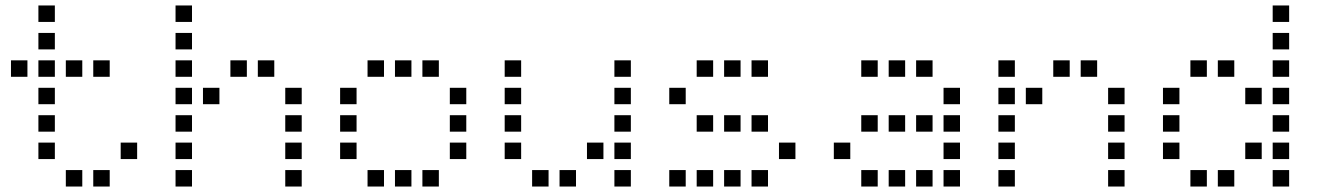

<svg xmlns="http://www.w3.org/2000/svg" viewBox="-20 -700 4840 700"><path d="M121 -680Q120 -680 120 -680Q120 -680 120 -679V-621Q120 -620 120 -620Q120 -620 121 -620H179Q180 -620 180 -620Q180 -620 180 -621V-679Q180 -680 180 -680Q180 -680 179 -680ZM121 -580Q120 -580 120 -580Q120 -580 120 -579V-521Q120 -520 120 -520Q120 -520 121 -520H179Q180 -520 180 -520Q180 -520 180 -521V-579Q180 -580 180 -580Q180 -580 179 -580ZM21 -480Q20 -480 20 -480Q20 -480 20 -479V-421Q20 -420 20 -420Q20 -420 21 -420H79Q80 -420 80 -420Q80 -420 80 -421V-479Q80 -480 80 -480Q80 -480 79 -480ZM121 -480Q120 -480 120 -480Q120 -480 120 -479V-421Q120 -420 120 -420Q120 -420 121 -420H179Q180 -420 180 -420Q180 -420 180 -421V-479Q180 -480 180 -480Q180 -480 179 -480ZM221 -480Q220 -480 220 -480Q220 -480 220 -479V-421Q220 -420 220 -420Q220 -420 221 -420H279Q280 -420 280 -420Q280 -420 280 -421V-479Q280 -480 280 -480Q280 -480 279 -480ZM321 -480Q320 -480 320 -480Q320 -480 320 -479V-421Q320 -420 320 -420Q320 -420 321 -420H379Q380 -420 380 -420Q380 -420 380 -421V-479Q380 -480 380 -480Q380 -480 379 -480ZM121 -380Q120 -380 120 -380Q120 -380 120 -379V-321Q120 -320 120 -320Q120 -320 121 -320H179Q180 -320 180 -320Q180 -320 180 -321V-379Q180 -380 180 -380Q180 -380 179 -380ZM121 -280Q120 -280 120 -280Q120 -280 120 -279V-221Q120 -220 120 -220Q120 -220 121 -220H179Q180 -220 180 -220Q180 -220 180 -221V-279Q180 -280 180 -280Q180 -280 179 -280ZM121 -180Q120 -180 120 -180Q120 -180 120 -179V-121Q120 -120 120 -120Q120 -120 121 -120H179Q180 -120 180 -120Q180 -120 180 -121V-179Q180 -180 180 -180Q180 -180 179 -180ZM421 -180Q420 -180 420 -180Q420 -180 420 -179V-121Q420 -120 420 -120Q420 -120 421 -120H479Q480 -120 480 -120Q480 -120 480 -121V-179Q480 -180 480 -180Q480 -180 479 -180ZM221 -80Q220 -80 220 -80Q220 -80 220 -79V-21Q220 -20 220 -20Q220 -20 221 -20H279Q280 -20 280 -20Q280 -20 280 -21V-79Q280 -80 280 -80Q280 -80 279 -80ZM321 -80Q320 -80 320 -80Q320 -80 320 -79V-21Q320 -20 320 -20Q320 -20 321 -20H379Q380 -20 380 -20Q380 -20 380 -21V-79Q380 -80 380 -80Q380 -80 379 -80Z M621 -680Q620 -680 620 -680Q620 -680 620 -679V-621Q620 -620 620 -620Q620 -620 621 -620H679Q680 -620 680 -620Q680 -620 680 -621V-679Q680 -680 680 -680Q680 -680 679 -680ZM621 -580Q620 -580 620 -580Q620 -580 620 -579V-521Q620 -520 620 -520Q620 -520 621 -520H679Q680 -520 680 -520Q680 -520 680 -521V-579Q680 -580 680 -580Q680 -580 679 -580ZM621 -480Q620 -480 620 -480Q620 -480 620 -479V-421Q620 -420 620 -420Q620 -420 621 -420H679Q680 -420 680 -420Q680 -420 680 -421V-479Q680 -480 680 -480Q680 -480 679 -480ZM821 -480Q820 -480 820 -480Q820 -480 820 -479V-421Q820 -420 820 -420Q820 -420 821 -420H879Q880 -420 880 -420Q880 -420 880 -421V-479Q880 -480 880 -480Q880 -480 879 -480ZM921 -480Q920 -480 920 -480Q920 -480 920 -479V-421Q920 -420 920 -420Q920 -420 921 -420H979Q980 -420 980 -420Q980 -420 980 -421V-479Q980 -480 980 -480Q980 -480 979 -480ZM621 -380Q620 -380 620 -380Q620 -380 620 -379V-321Q620 -320 620 -320Q620 -320 621 -320H679Q680 -320 680 -320Q680 -320 680 -321V-379Q680 -380 680 -380Q680 -380 679 -380ZM721 -380Q720 -380 720 -380Q720 -380 720 -379V-321Q720 -320 720 -320Q720 -320 721 -320H779Q780 -320 780 -320Q780 -320 780 -321V-379Q780 -380 780 -380Q780 -380 779 -380ZM1021 -380Q1020 -380 1020 -380Q1020 -380 1020 -379V-321Q1020 -320 1020 -320Q1020 -320 1021 -320H1079Q1080 -320 1080 -320Q1080 -320 1080 -321V-379Q1080 -380 1080 -380Q1080 -380 1079 -380ZM621 -280Q620 -280 620 -280Q620 -280 620 -279V-221Q620 -220 620 -220Q620 -220 621 -220H679Q680 -220 680 -220Q680 -220 680 -221V-279Q680 -280 680 -280Q680 -280 679 -280ZM1021 -280Q1020 -280 1020 -280Q1020 -280 1020 -279V-221Q1020 -220 1020 -220Q1020 -220 1021 -220H1079Q1080 -220 1080 -220Q1080 -220 1080 -221V-279Q1080 -280 1080 -280Q1080 -280 1079 -280ZM621 -180Q620 -180 620 -180Q620 -180 620 -179V-121Q620 -120 620 -120Q620 -120 621 -120H679Q680 -120 680 -120Q680 -120 680 -121V-179Q680 -180 680 -180Q680 -180 679 -180ZM1021 -180Q1020 -180 1020 -180Q1020 -180 1020 -179V-121Q1020 -120 1020 -120Q1020 -120 1021 -120H1079Q1080 -120 1080 -120Q1080 -120 1080 -121V-179Q1080 -180 1080 -180Q1080 -180 1079 -180ZM621 -80Q620 -80 620 -80Q620 -80 620 -79V-21Q620 -20 620 -20Q620 -20 621 -20H679Q680 -20 680 -20Q680 -20 680 -21V-79Q680 -80 680 -80Q680 -80 679 -80ZM1021 -80Q1020 -80 1020 -80Q1020 -80 1020 -79V-21Q1020 -20 1020 -20Q1020 -20 1021 -20H1079Q1080 -20 1080 -20Q1080 -20 1080 -21V-79Q1080 -80 1080 -80Q1080 -80 1079 -80Z M1321 -480Q1320 -480 1320 -480Q1320 -480 1320 -479V-421Q1320 -420 1320 -420Q1320 -420 1321 -420H1379Q1380 -420 1380 -420Q1380 -420 1380 -421V-479Q1380 -480 1380 -480Q1380 -480 1379 -480ZM1421 -480Q1420 -480 1420 -480Q1420 -480 1420 -479V-421Q1420 -420 1420 -420Q1420 -420 1421 -420H1479Q1480 -420 1480 -420Q1480 -420 1480 -421V-479Q1480 -480 1480 -480Q1480 -480 1479 -480ZM1521 -480Q1520 -480 1520 -480Q1520 -480 1520 -479V-421Q1520 -420 1520 -420Q1520 -420 1521 -420H1579Q1580 -420 1580 -420Q1580 -420 1580 -421V-479Q1580 -480 1580 -480Q1580 -480 1579 -480ZM1221 -380Q1220 -380 1220 -380Q1220 -380 1220 -379V-321Q1220 -320 1220 -320Q1220 -320 1221 -320H1279Q1280 -320 1280 -320Q1280 -320 1280 -321V-379Q1280 -380 1280 -380Q1280 -380 1279 -380ZM1621 -380Q1620 -380 1620 -380Q1620 -380 1620 -379V-321Q1620 -320 1620 -320Q1620 -320 1621 -320H1679Q1680 -320 1680 -320Q1680 -320 1680 -321V-379Q1680 -380 1680 -380Q1680 -380 1679 -380ZM1221 -280Q1220 -280 1220 -280Q1220 -280 1220 -279V-221Q1220 -220 1220 -220Q1220 -220 1221 -220H1279Q1280 -220 1280 -220Q1280 -220 1280 -221V-279Q1280 -280 1280 -280Q1280 -280 1279 -280ZM1621 -280Q1620 -280 1620 -280Q1620 -280 1620 -279V-221Q1620 -220 1620 -220Q1620 -220 1621 -220H1679Q1680 -220 1680 -220Q1680 -220 1680 -221V-279Q1680 -280 1680 -280Q1680 -280 1679 -280ZM1221 -180Q1220 -180 1220 -180Q1220 -180 1220 -179V-121Q1220 -120 1220 -120Q1220 -120 1221 -120H1279Q1280 -120 1280 -120Q1280 -120 1280 -121V-179Q1280 -180 1280 -180Q1280 -180 1279 -180ZM1621 -180Q1620 -180 1620 -180Q1620 -180 1620 -179V-121Q1620 -120 1620 -120Q1620 -120 1621 -120H1679Q1680 -120 1680 -120Q1680 -120 1680 -121V-179Q1680 -180 1680 -180Q1680 -180 1679 -180ZM1321 -80Q1320 -80 1320 -80Q1320 -80 1320 -79V-21Q1320 -20 1320 -20Q1320 -20 1321 -20H1379Q1380 -20 1380 -20Q1380 -20 1380 -21V-79Q1380 -80 1380 -80Q1380 -80 1379 -80ZM1421 -80Q1420 -80 1420 -80Q1420 -80 1420 -79V-21Q1420 -20 1420 -20Q1420 -20 1421 -20H1479Q1480 -20 1480 -20Q1480 -20 1480 -21V-79Q1480 -80 1480 -80Q1480 -80 1479 -80ZM1521 -80Q1520 -80 1520 -80Q1520 -80 1520 -79V-21Q1520 -20 1520 -20Q1520 -20 1521 -20H1579Q1580 -20 1580 -20Q1580 -20 1580 -21V-79Q1580 -80 1580 -80Q1580 -80 1579 -80Z M1821 -480Q1820 -480 1820 -480Q1820 -480 1820 -479V-421Q1820 -420 1820 -420Q1820 -420 1821 -420H1879Q1880 -420 1880 -420Q1880 -420 1880 -421V-479Q1880 -480 1880 -480Q1880 -480 1879 -480ZM2221 -480Q2220 -480 2220 -480Q2220 -480 2220 -479V-421Q2220 -420 2220 -420Q2220 -420 2221 -420H2279Q2280 -420 2280 -420Q2280 -420 2280 -421V-479Q2280 -480 2280 -480Q2280 -480 2279 -480ZM1821 -380Q1820 -380 1820 -380Q1820 -380 1820 -379V-321Q1820 -320 1820 -320Q1820 -320 1821 -320H1879Q1880 -320 1880 -320Q1880 -320 1880 -321V-379Q1880 -380 1880 -380Q1880 -380 1879 -380ZM2221 -380Q2220 -380 2220 -380Q2220 -380 2220 -379V-321Q2220 -320 2220 -320Q2220 -320 2221 -320H2279Q2280 -320 2280 -320Q2280 -320 2280 -321V-379Q2280 -380 2280 -380Q2280 -380 2279 -380ZM1821 -280Q1820 -280 1820 -280Q1820 -280 1820 -279V-221Q1820 -220 1820 -220Q1820 -220 1821 -220H1879Q1880 -220 1880 -220Q1880 -220 1880 -221V-279Q1880 -280 1880 -280Q1880 -280 1879 -280ZM2221 -280Q2220 -280 2220 -280Q2220 -280 2220 -279V-221Q2220 -220 2220 -220Q2220 -220 2221 -220H2279Q2280 -220 2280 -220Q2280 -220 2280 -221V-279Q2280 -280 2280 -280Q2280 -280 2279 -280ZM1821 -180Q1820 -180 1820 -180Q1820 -180 1820 -179V-121Q1820 -120 1820 -120Q1820 -120 1821 -120H1879Q1880 -120 1880 -120Q1880 -120 1880 -121V-179Q1880 -180 1880 -180Q1880 -180 1879 -180ZM2121 -180Q2120 -180 2120 -180Q2120 -180 2120 -179V-121Q2120 -120 2120 -120Q2120 -120 2121 -120H2179Q2180 -120 2180 -120Q2180 -120 2180 -121V-179Q2180 -180 2180 -180Q2180 -180 2179 -180ZM2221 -180Q2220 -180 2220 -180Q2220 -180 2220 -179V-121Q2220 -120 2220 -120Q2220 -120 2221 -120H2279Q2280 -120 2280 -120Q2280 -120 2280 -121V-179Q2280 -180 2280 -180Q2280 -180 2279 -180ZM1921 -80Q1920 -80 1920 -80Q1920 -80 1920 -79V-21Q1920 -20 1920 -20Q1920 -20 1921 -20H1979Q1980 -20 1980 -20Q1980 -20 1980 -21V-79Q1980 -80 1980 -80Q1980 -80 1979 -80ZM2021 -80Q2020 -80 2020 -80Q2020 -80 2020 -79V-21Q2020 -20 2020 -20Q2020 -20 2021 -20H2079Q2080 -20 2080 -20Q2080 -20 2080 -21V-79Q2080 -80 2080 -80Q2080 -80 2079 -80ZM2221 -80Q2220 -80 2220 -80Q2220 -80 2220 -79V-21Q2220 -20 2220 -20Q2220 -20 2221 -20H2279Q2280 -20 2280 -20Q2280 -20 2280 -21V-79Q2280 -80 2280 -80Q2280 -80 2279 -80Z M2521 -480Q2520 -480 2520 -480Q2520 -480 2520 -479V-421Q2520 -420 2520 -420Q2520 -420 2521 -420H2579Q2580 -420 2580 -420Q2580 -420 2580 -421V-479Q2580 -480 2580 -480Q2580 -480 2579 -480ZM2621 -480Q2620 -480 2620 -480Q2620 -480 2620 -479V-421Q2620 -420 2620 -420Q2620 -420 2621 -420H2679Q2680 -420 2680 -420Q2680 -420 2680 -421V-479Q2680 -480 2680 -480Q2680 -480 2679 -480ZM2721 -480Q2720 -480 2720 -480Q2720 -480 2720 -479V-421Q2720 -420 2720 -420Q2720 -420 2721 -420H2779Q2780 -420 2780 -420Q2780 -420 2780 -421V-479Q2780 -480 2780 -480Q2780 -480 2779 -480ZM2421 -380Q2420 -380 2420 -380Q2420 -380 2420 -379V-321Q2420 -320 2420 -320Q2420 -320 2421 -320H2479Q2480 -320 2480 -320Q2480 -320 2480 -321V-379Q2480 -380 2480 -380Q2480 -380 2479 -380ZM2521 -280Q2520 -280 2520 -280Q2520 -280 2520 -279V-221Q2520 -220 2520 -220Q2520 -220 2521 -220H2579Q2580 -220 2580 -220Q2580 -220 2580 -221V-279Q2580 -280 2580 -280Q2580 -280 2579 -280ZM2621 -280Q2620 -280 2620 -280Q2620 -280 2620 -279V-221Q2620 -220 2620 -220Q2620 -220 2621 -220H2679Q2680 -220 2680 -220Q2680 -220 2680 -221V-279Q2680 -280 2680 -280Q2680 -280 2679 -280ZM2721 -280Q2720 -280 2720 -280Q2720 -280 2720 -279V-221Q2720 -220 2720 -220Q2720 -220 2721 -220H2779Q2780 -220 2780 -220Q2780 -220 2780 -221V-279Q2780 -280 2780 -280Q2780 -280 2779 -280ZM2821 -180Q2820 -180 2820 -180Q2820 -180 2820 -179V-121Q2820 -120 2820 -120Q2820 -120 2821 -120H2879Q2880 -120 2880 -120Q2880 -120 2880 -121V-179Q2880 -180 2880 -180Q2880 -180 2879 -180ZM2421 -80Q2420 -80 2420 -80Q2420 -80 2420 -79V-21Q2420 -20 2420 -20Q2420 -20 2421 -20H2479Q2480 -20 2480 -20Q2480 -20 2480 -21V-79Q2480 -80 2480 -80Q2480 -80 2479 -80ZM2521 -80Q2520 -80 2520 -80Q2520 -80 2520 -79V-21Q2520 -20 2520 -20Q2520 -20 2521 -20H2579Q2580 -20 2580 -20Q2580 -20 2580 -21V-79Q2580 -80 2580 -80Q2580 -80 2579 -80ZM2621 -80Q2620 -80 2620 -80Q2620 -80 2620 -79V-21Q2620 -20 2620 -20Q2620 -20 2621 -20H2679Q2680 -20 2680 -20Q2680 -20 2680 -21V-79Q2680 -80 2680 -80Q2680 -80 2679 -80ZM2721 -80Q2720 -80 2720 -80Q2720 -80 2720 -79V-21Q2720 -20 2720 -20Q2720 -20 2721 -20H2779Q2780 -20 2780 -20Q2780 -20 2780 -21V-79Q2780 -80 2780 -80Q2780 -80 2779 -80Z M3121 -480Q3120 -480 3120 -480Q3120 -480 3120 -479V-421Q3120 -420 3120 -420Q3120 -420 3121 -420H3179Q3180 -420 3180 -420Q3180 -420 3180 -421V-479Q3180 -480 3180 -480Q3180 -480 3179 -480ZM3221 -480Q3220 -480 3220 -480Q3220 -480 3220 -479V-421Q3220 -420 3220 -420Q3220 -420 3221 -420H3279Q3280 -420 3280 -420Q3280 -420 3280 -421V-479Q3280 -480 3280 -480Q3280 -480 3279 -480ZM3321 -480Q3320 -480 3320 -480Q3320 -480 3320 -479V-421Q3320 -420 3320 -420Q3320 -420 3321 -420H3379Q3380 -420 3380 -420Q3380 -420 3380 -421V-479Q3380 -480 3380 -480Q3380 -480 3379 -480ZM3421 -380Q3420 -380 3420 -380Q3420 -380 3420 -379V-321Q3420 -320 3420 -320Q3420 -320 3421 -320H3479Q3480 -320 3480 -320Q3480 -320 3480 -321V-379Q3480 -380 3480 -380Q3480 -380 3479 -380ZM3121 -280Q3120 -280 3120 -280Q3120 -280 3120 -279V-221Q3120 -220 3120 -220Q3120 -220 3121 -220H3179Q3180 -220 3180 -220Q3180 -220 3180 -221V-279Q3180 -280 3180 -280Q3180 -280 3179 -280ZM3221 -280Q3220 -280 3220 -280Q3220 -280 3220 -279V-221Q3220 -220 3220 -220Q3220 -220 3221 -220H3279Q3280 -220 3280 -220Q3280 -220 3280 -221V-279Q3280 -280 3280 -280Q3280 -280 3279 -280ZM3321 -280Q3320 -280 3320 -280Q3320 -280 3320 -279V-221Q3320 -220 3320 -220Q3320 -220 3321 -220H3379Q3380 -220 3380 -220Q3380 -220 3380 -221V-279Q3380 -280 3380 -280Q3380 -280 3379 -280ZM3421 -280Q3420 -280 3420 -280Q3420 -280 3420 -279V-221Q3420 -220 3420 -220Q3420 -220 3421 -220H3479Q3480 -220 3480 -220Q3480 -220 3480 -221V-279Q3480 -280 3480 -280Q3480 -280 3479 -280ZM3021 -180Q3020 -180 3020 -180Q3020 -180 3020 -179V-121Q3020 -120 3020 -120Q3020 -120 3021 -120H3079Q3080 -120 3080 -120Q3080 -120 3080 -121V-179Q3080 -180 3080 -180Q3080 -180 3079 -180ZM3421 -180Q3420 -180 3420 -180Q3420 -180 3420 -179V-121Q3420 -120 3420 -120Q3420 -120 3421 -120H3479Q3480 -120 3480 -120Q3480 -120 3480 -121V-179Q3480 -180 3480 -180Q3480 -180 3479 -180ZM3121 -80Q3120 -80 3120 -80Q3120 -80 3120 -79V-21Q3120 -20 3120 -20Q3120 -20 3121 -20H3179Q3180 -20 3180 -20Q3180 -20 3180 -21V-79Q3180 -80 3180 -80Q3180 -80 3179 -80ZM3221 -80Q3220 -80 3220 -80Q3220 -80 3220 -79V-21Q3220 -20 3220 -20Q3220 -20 3221 -20H3279Q3280 -20 3280 -20Q3280 -20 3280 -21V-79Q3280 -80 3280 -80Q3280 -80 3279 -80ZM3321 -80Q3320 -80 3320 -80Q3320 -80 3320 -79V-21Q3320 -20 3320 -20Q3320 -20 3321 -20H3379Q3380 -20 3380 -20Q3380 -20 3380 -21V-79Q3380 -80 3380 -80Q3380 -80 3379 -80ZM3421 -80Q3420 -80 3420 -80Q3420 -80 3420 -79V-21Q3420 -20 3420 -20Q3420 -20 3421 -20H3479Q3480 -20 3480 -20Q3480 -20 3480 -21V-79Q3480 -80 3480 -80Q3480 -80 3479 -80Z M3621 -480Q3620 -480 3620 -480Q3620 -480 3620 -479V-421Q3620 -420 3620 -420Q3620 -420 3621 -420H3679Q3680 -420 3680 -420Q3680 -420 3680 -421V-479Q3680 -480 3680 -480Q3680 -480 3679 -480ZM3821 -480Q3820 -480 3820 -480Q3820 -480 3820 -479V-421Q3820 -420 3820 -420Q3820 -420 3821 -420H3879Q3880 -420 3880 -420Q3880 -420 3880 -421V-479Q3880 -480 3880 -480Q3880 -480 3879 -480ZM3921 -480Q3920 -480 3920 -480Q3920 -480 3920 -479V-421Q3920 -420 3920 -420Q3920 -420 3921 -420H3979Q3980 -420 3980 -420Q3980 -420 3980 -421V-479Q3980 -480 3980 -480Q3980 -480 3979 -480ZM3621 -380Q3620 -380 3620 -380Q3620 -380 3620 -379V-321Q3620 -320 3620 -320Q3620 -320 3621 -320H3679Q3680 -320 3680 -320Q3680 -320 3680 -321V-379Q3680 -380 3680 -380Q3680 -380 3679 -380ZM3721 -380Q3720 -380 3720 -380Q3720 -380 3720 -379V-321Q3720 -320 3720 -320Q3720 -320 3721 -320H3779Q3780 -320 3780 -320Q3780 -320 3780 -321V-379Q3780 -380 3780 -380Q3780 -380 3779 -380ZM4021 -380Q4020 -380 4020 -380Q4020 -380 4020 -379V-321Q4020 -320 4020 -320Q4020 -320 4021 -320H4079Q4080 -320 4080 -320Q4080 -320 4080 -321V-379Q4080 -380 4080 -380Q4080 -380 4079 -380ZM3621 -280Q3620 -280 3620 -280Q3620 -280 3620 -279V-221Q3620 -220 3620 -220Q3620 -220 3621 -220H3679Q3680 -220 3680 -220Q3680 -220 3680 -221V-279Q3680 -280 3680 -280Q3680 -280 3679 -280ZM4021 -280Q4020 -280 4020 -280Q4020 -280 4020 -279V-221Q4020 -220 4020 -220Q4020 -220 4021 -220H4079Q4080 -220 4080 -220Q4080 -220 4080 -221V-279Q4080 -280 4080 -280Q4080 -280 4079 -280ZM3621 -180Q3620 -180 3620 -180Q3620 -180 3620 -179V-121Q3620 -120 3620 -120Q3620 -120 3621 -120H3679Q3680 -120 3680 -120Q3680 -120 3680 -121V-179Q3680 -180 3680 -180Q3680 -180 3679 -180ZM4021 -180Q4020 -180 4020 -180Q4020 -180 4020 -179V-121Q4020 -120 4020 -120Q4020 -120 4021 -120H4079Q4080 -120 4080 -120Q4080 -120 4080 -121V-179Q4080 -180 4080 -180Q4080 -180 4079 -180ZM3621 -80Q3620 -80 3620 -80Q3620 -80 3620 -79V-21Q3620 -20 3620 -20Q3620 -20 3621 -20H3679Q3680 -20 3680 -20Q3680 -20 3680 -21V-79Q3680 -80 3680 -80Q3680 -80 3679 -80ZM4021 -80Q4020 -80 4020 -80Q4020 -80 4020 -79V-21Q4020 -20 4020 -20Q4020 -20 4021 -20H4079Q4080 -20 4080 -20Q4080 -20 4080 -21V-79Q4080 -80 4080 -80Q4080 -80 4079 -80Z M4621 -680Q4620 -680 4620 -680Q4620 -680 4620 -679V-621Q4620 -620 4620 -620Q4620 -620 4621 -620H4679Q4680 -620 4680 -620Q4680 -620 4680 -621V-679Q4680 -680 4680 -680Q4680 -680 4679 -680ZM4621 -580Q4620 -580 4620 -580Q4620 -580 4620 -579V-521Q4620 -520 4620 -520Q4620 -520 4621 -520H4679Q4680 -520 4680 -520Q4680 -520 4680 -521V-579Q4680 -580 4680 -580Q4680 -580 4679 -580ZM4321 -480Q4320 -480 4320 -480Q4320 -480 4320 -479V-421Q4320 -420 4320 -420Q4320 -420 4321 -420H4379Q4380 -420 4380 -420Q4380 -420 4380 -421V-479Q4380 -480 4380 -480Q4380 -480 4379 -480ZM4421 -480Q4420 -480 4420 -480Q4420 -480 4420 -479V-421Q4420 -420 4420 -420Q4420 -420 4421 -420H4479Q4480 -420 4480 -420Q4480 -420 4480 -421V-479Q4480 -480 4480 -480Q4480 -480 4479 -480ZM4621 -480Q4620 -480 4620 -480Q4620 -480 4620 -479V-421Q4620 -420 4620 -420Q4620 -420 4621 -420H4679Q4680 -420 4680 -420Q4680 -420 4680 -421V-479Q4680 -480 4680 -480Q4680 -480 4679 -480ZM4221 -380Q4220 -380 4220 -380Q4220 -380 4220 -379V-321Q4220 -320 4220 -320Q4220 -320 4221 -320H4279Q4280 -320 4280 -320Q4280 -320 4280 -321V-379Q4280 -380 4280 -380Q4280 -380 4279 -380ZM4521 -380Q4520 -380 4520 -380Q4520 -380 4520 -379V-321Q4520 -320 4520 -320Q4520 -320 4521 -320H4579Q4580 -320 4580 -320Q4580 -320 4580 -321V-379Q4580 -380 4580 -380Q4580 -380 4579 -380ZM4621 -380Q4620 -380 4620 -380Q4620 -380 4620 -379V-321Q4620 -320 4620 -320Q4620 -320 4621 -320H4679Q4680 -320 4680 -320Q4680 -320 4680 -321V-379Q4680 -380 4680 -380Q4680 -380 4679 -380ZM4221 -280Q4220 -280 4220 -280Q4220 -280 4220 -279V-221Q4220 -220 4220 -220Q4220 -220 4221 -220H4279Q4280 -220 4280 -220Q4280 -220 4280 -221V-279Q4280 -280 4280 -280Q4280 -280 4279 -280ZM4621 -280Q4620 -280 4620 -280Q4620 -280 4620 -279V-221Q4620 -220 4620 -220Q4620 -220 4621 -220H4679Q4680 -220 4680 -220Q4680 -220 4680 -221V-279Q4680 -280 4680 -280Q4680 -280 4679 -280ZM4221 -180Q4220 -180 4220 -180Q4220 -180 4220 -179V-121Q4220 -120 4220 -120Q4220 -120 4221 -120H4279Q4280 -120 4280 -120Q4280 -120 4280 -121V-179Q4280 -180 4280 -180Q4280 -180 4279 -180ZM4521 -180Q4520 -180 4520 -180Q4520 -180 4520 -179V-121Q4520 -120 4520 -120Q4520 -120 4521 -120H4579Q4580 -120 4580 -120Q4580 -120 4580 -121V-179Q4580 -180 4580 -180Q4580 -180 4579 -180ZM4621 -180Q4620 -180 4620 -180Q4620 -180 4620 -179V-121Q4620 -120 4620 -120Q4620 -120 4621 -120H4679Q4680 -120 4680 -120Q4680 -120 4680 -121V-179Q4680 -180 4680 -180Q4680 -180 4679 -180ZM4321 -80Q4320 -80 4320 -80Q4320 -80 4320 -79V-21Q4320 -20 4320 -20Q4320 -20 4321 -20H4379Q4380 -20 4380 -20Q4380 -20 4380 -21V-79Q4380 -80 4380 -80Q4380 -80 4379 -80ZM4421 -80Q4420 -80 4420 -80Q4420 -80 4420 -79V-21Q4420 -20 4420 -20Q4420 -20 4421 -20H4479Q4480 -20 4480 -20Q4480 -20 4480 -21V-79Q4480 -80 4480 -80Q4480 -80 4479 -80ZM4621 -80Q4620 -80 4620 -80Q4620 -80 4620 -79V-21Q4620 -20 4620 -20Q4620 -20 4621 -20H4679Q4680 -20 4680 -20Q4680 -20 4680 -21V-79Q4680 -80 4680 -80Q4680 -80 4679 -80Z"/></svg>

Font: Doto Medium
Style: Regular
Weight: 500
Monospace: yes
Version: Version 1.000